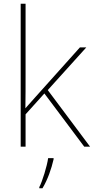

<svg xmlns="http://www.w3.org/2000/svg" viewBox="-20 -780 499 1021"><path d="M116 -385V-760H90V0H116V-172L216 -283L428 0H459L234 -301L439 -528H405L172 -268C150 -244 137 -229 115 -204C116 -267 116 -321 116 -385ZM265 67V61H236C230 104 205 185 189 215V221H206C234 174 253 119 265 67Z"/></svg>

Font: Noto Sans Telugu Thin
Style: Regular
Weight: 100
Designer: Jelle Bosma - Monotype Design Team
Foundry: Monotype Imaging Inc.
Version: Version 2.005